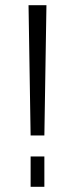

<svg xmlns="http://www.w3.org/2000/svg" viewBox="-20 -720 289 740"><path d="M159 -700 151 -198H98L90 -700ZM151 -117V0H98V-117Z"/></svg>

Font: Pathway Extreme 8pt Thin
Style: Regular
Weight: 100
Version: Version 1.001;gftools[0.9.26]